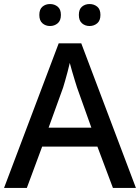

<svg xmlns="http://www.w3.org/2000/svg" viewBox="-20 -932 695 952"><path d="M540 0 463 -205H189L113 0H0L271 -717H383L654 0ZM362 -498Q359 -508 351.5 -531.5Q344 -555 337 -580Q330 -605 326 -620Q321 -599 315 -575.5Q309 -552 303 -532Q297 -512 293 -498L221 -299H433ZM175 -858Q175 -886 190.5 -899Q206 -912 228 -912Q250 -912 266 -899Q282 -886 282 -858Q282 -830 266 -816.5Q250 -803 228 -803Q206 -803 190.5 -816.5Q175 -830 175 -858ZM371 -858Q371 -886 386.5 -899Q402 -912 424 -912Q446 -912 462 -899Q478 -886 478 -858Q478 -830 462 -816.5Q446 -803 424 -803Q402 -803 386.5 -816.5Q371 -830 371 -858Z"/></svg>

Font: Noto Sans Khmer Medium
Style: Regular
Weight: 500
Version: Version 2.003